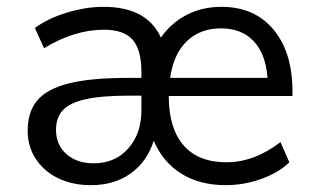

<svg xmlns="http://www.w3.org/2000/svg" viewBox="-20 -535 921 562"><path d="M474 -254V-253Q474 -160 517 -110Q560 -60 643 -60Q724 -60 801 -119L827 -60Q795 -29 744 -11Q693 7 641 7Q565 7 511 -26.5Q457 -60 430 -123Q410 -61 362 -27Q314 7 246 7Q193 7 151 -13Q109 -33 85 -69.5Q61 -106 61 -152Q61 -208 89.5 -241.5Q118 -275 182 -291Q246 -307 354 -307H394V-323Q394 -389 368.5 -418.5Q343 -448 284 -448Q198 -448 109 -394L82 -453Q120 -481 175.5 -498Q231 -515 283 -515Q410 -515 451 -425Q481 -468 526.5 -491.5Q572 -515 628 -515Q725 -515 780.5 -448.5Q836 -382 836 -268V-254ZM478 -307H763Q758 -377 722.5 -414.5Q687 -452 627 -452Q566 -452 527 -414.5Q488 -377 478 -307ZM394 -213V-255H358Q277 -255 230.5 -244.5Q184 -234 164 -212.5Q144 -191 144 -155Q144 -111 174.5 -84Q205 -57 254 -57Q317 -57 355.5 -100.5Q394 -144 394 -213Z"/></svg>

Font: Muli-Regular
Style: Regular
Weight: 400
Version: Version 2.000